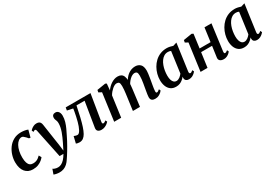

<svg xmlns="http://www.w3.org/2000/svg" viewBox="54 -1608 4165 2900"><g transform="rotate(-30 2137.0 -158.0)"><path d="M213.5 10Q129 10 80 -48.2Q31 -106.5 30 -215Q29.5 -275 48.2 -336.8Q67 -398.5 104.5 -450.8Q142 -503 199.2 -535Q256.5 -567 332 -567Q360.5 -567 394 -561.8Q427.5 -556.5 450 -546L417.5 -423.5L392.5 -427Q380.5 -441.5 365 -458.2Q349.5 -475 333.8 -487Q318 -499 305 -499Q275 -499 248.2 -479Q221.5 -459 201.2 -422.2Q181 -385.5 169.5 -334.8Q158 -284 159 -223Q160 -168.5 171.5 -134Q183 -99.5 204.5 -83.2Q226 -67 258 -67Q289 -67 312.2 -75Q335.5 -83 354.2 -97Q373 -111 390 -128.5L414 -86Q401 -68 374 -45.2Q347 -22.5 307 -6.2Q267 10 213.5 10Z M555.5 -462Q552 -479.5 546.5 -485.8Q541 -492 533 -492Q525 -492 517.5 -488.2Q510 -484.5 500.5 -476.5L487 -508.5Q491.5 -514.5 507.5 -528.5Q523.5 -542.5 548 -554.5Q572.5 -566.5 600.5 -566.5Q627 -566.5 643.2 -558.5Q659.5 -550.5 667.8 -535.2Q676 -520 679.5 -499Q686.5 -451.5 693.5 -404.2Q700.5 -357 707.5 -309.8Q714.5 -262.5 721.5 -215.2Q728.5 -168 736 -121L750 -7L802.5 -112Q821 -150.5 837.5 -187.5Q854 -224.5 866.8 -260.8Q879.5 -297 886.8 -332.2Q894 -367.5 894 -402.5Q894 -428 888.2 -443.8Q882.5 -459.5 876.8 -473.8Q871 -488 871 -509.5Q871 -535.5 886.8 -550.8Q902.5 -566 931 -566Q955.5 -566 971.8 -553Q988 -540 996.2 -518.5Q1004.5 -497 1004.5 -471Q1004.5 -417.5 989.8 -367.2Q975 -317 952.5 -269Q930 -221 906.5 -174.5Q890 -140 871 -104.2Q852 -68.5 832.2 -34Q812.5 0.5 793.5 31.8Q774.5 63 758 88.5Q741.5 114 729 132Q704 172 675.2 198.2Q646.5 224.5 612.5 237.5Q578.5 250.5 536 250.5Q510 250.5 480.5 244.5Q451 238.5 439 231.5L469 147.5Q478.5 156 502.8 164.5Q527 173 556 173Q584.5 173 612.8 159.2Q641 145.5 669.2 115.5Q697.5 85.5 725.5 36.5H659Z M1463.5 -96.5Q1460 -75 1466.5 -67.8Q1473 -60.5 1480 -60.5Q1489 -60.5 1500.2 -65.8Q1511.5 -71 1528 -84L1541.5 -54.5Q1533.5 -44 1514 -28.5Q1494.5 -13 1467.5 -1.5Q1440.5 10 1409.5 10Q1370 10 1348.5 -9Q1327 -28 1333.5 -67L1404 -499H1262.5Q1241.5 -395 1222 -313Q1202.5 -231 1182.8 -170.5Q1163 -110 1140.5 -70Q1119.5 -32.5 1091.5 -12.2Q1063.5 8 1025.5 8Q1008 8 989.2 3.8Q970.5 -0.5 966 -4L994 -120Q998 -118 1007.8 -114.2Q1017.5 -110.5 1030 -107.2Q1042.5 -104 1053.5 -104Q1069.5 -104 1083.5 -118Q1097.5 -132 1110 -155.5Q1122.5 -179 1133.5 -209.2Q1144.5 -239.5 1153.5 -272.5Q1165 -315 1174 -357Q1183 -399 1188.8 -432.5Q1194.5 -466 1197 -483.5L1098 -504.5L1106.5 -554.5H1538.5Z M1824 -556 1813.5 -442Q1830.5 -467.5 1853.5 -490.2Q1876.5 -513 1902.8 -530.2Q1929 -547.5 1957.5 -557.2Q1986 -567 2015.5 -567Q2051.5 -567 2076 -553.2Q2100.5 -539.5 2113.2 -509.2Q2126 -479 2128 -428.5Q2128 -422 2128 -415Q2128 -408 2127.5 -400.8Q2127 -393.5 2126 -385.5L2108 -411Q2125 -446.5 2147.5 -475.2Q2170 -504 2197.5 -524.5Q2225 -545 2256.2 -556Q2287.5 -567 2322 -567Q2375.5 -567 2410 -534Q2444.5 -501 2444.5 -421Q2444.5 -403 2440.5 -372.2Q2436.5 -341.5 2431 -308Q2425.5 -274.5 2420.5 -247Q2416 -221.5 2411 -193.5Q2406 -165.5 2402.2 -138.8Q2398.5 -112 2397.5 -91Q2397 -73.5 2401.5 -67Q2406 -60.5 2413.5 -60.5Q2423.5 -60.5 2434.2 -66.5Q2445 -72.5 2462.5 -87.5L2475.5 -58.5Q2470.5 -51 2453.8 -34.8Q2437 -18.5 2409.8 -4.2Q2382.5 10 2346 10Q2314 10 2297 0Q2280 -10 2274 -26.2Q2268 -42.5 2268.5 -61.5Q2269 -79.5 2272.8 -106Q2276.5 -132.5 2282 -162.2Q2287.5 -192 2292 -220.5Q2297 -247.5 2302.5 -280.5Q2308 -313.5 2312 -347Q2316 -380.5 2315.5 -409.5Q2315 -454 2303 -469.2Q2291 -484.5 2265.5 -484.5Q2245.5 -484.5 2223.5 -473.5Q2201.5 -462.5 2179.8 -442Q2158 -421.5 2139 -394Q2120 -366.5 2107 -334L2128 -405Q2127.5 -382 2125 -354.2Q2122.5 -326.5 2119.5 -298.8Q2116.5 -271 2113 -246.5L2082 0H1958.5L1988 -219Q1992 -247 1996.2 -280Q2000.5 -313 2003.5 -346.2Q2006.5 -379.5 2006 -407.5Q2005.5 -455 1993 -470Q1980.5 -485 1951.5 -485Q1934.5 -485 1914.8 -475.2Q1895 -465.5 1875 -448.2Q1855 -431 1836.2 -408.8Q1817.5 -386.5 1803 -361L1754 0H1632L1696.5 -477.5L1646 -504L1653.5 -543L1801.5 -567Z M2979.5 -99.5Q2976.5 -77.5 2982.5 -69Q2988.5 -60.5 2998 -60.5Q3006.5 -60.5 3016.8 -66Q3027 -71.5 3043 -85L3057 -56Q3052 -48.5 3035.2 -32.5Q3018.5 -16.5 2992.8 -3.2Q2967 10 2934 10Q2904.5 10 2885.2 -5Q2866 -20 2865.5 -52L2868 -73.5Q2851 -53 2828.8 -33.8Q2806.5 -14.5 2777.2 -2.2Q2748 10 2711 10Q2654 10 2617.2 -17.5Q2580.5 -45 2562.5 -91.8Q2544.5 -138.5 2544.5 -196Q2544.5 -248.5 2558.5 -301.5Q2572.5 -354.5 2599.8 -402.2Q2627 -450 2666.8 -487.2Q2706.5 -524.5 2758.2 -545.8Q2810 -567 2873 -567Q2898.5 -567 2928 -560.8Q2957.5 -554.5 2979 -546.5L3044 -566.5ZM2911.5 -496.5Q2900 -502.5 2887 -505.2Q2874 -508 2860 -508Q2822 -508 2792 -489.8Q2762 -471.5 2739.8 -440.2Q2717.5 -409 2703 -369.2Q2688.5 -329.5 2681.5 -286.2Q2674.5 -243 2674.5 -201Q2674.5 -156.5 2684.8 -125.5Q2695 -94.5 2713 -78.5Q2731 -62.5 2755 -62.5Q2773 -62.5 2788.2 -68.8Q2803.5 -75 2817 -85Q2830.5 -95 2841.5 -106.8Q2852.5 -118.5 2861.5 -130Z M3587.5 -96.5Q3585.5 -77.5 3590.2 -69Q3595 -60.5 3603 -60.5Q3612 -60.5 3621.8 -65.2Q3631.5 -70 3648.5 -84L3662 -54.5Q3657 -47.5 3641 -31.8Q3625 -16 3599.5 -3Q3574 10 3541 10Q3514.5 10 3495 1.8Q3475.5 -6.5 3465.8 -22.5Q3456 -38.5 3459 -61L3486 -254.5H3295L3260 0H3138.5L3203 -476.5L3153.5 -503L3161 -542.5L3308 -566.5L3335 -553L3303 -313.5H3494L3526.5 -553.5H3648Z M4165.5 -99.5Q4162.5 -77.5 4168.5 -69Q4174.5 -60.5 4184 -60.5Q4192.5 -60.5 4202.8 -66Q4213 -71.5 4229 -85L4243 -56Q4238 -48.5 4221.2 -32.5Q4204.5 -16.5 4178.8 -3.2Q4153 10 4120 10Q4090.5 10 4071.2 -5Q4052 -20 4051.5 -52L4054 -73.5Q4037 -53 4014.8 -33.8Q3992.5 -14.5 3963.2 -2.2Q3934 10 3897 10Q3840 10 3803.2 -17.5Q3766.5 -45 3748.5 -91.8Q3730.5 -138.5 3730.5 -196Q3730.5 -248.5 3744.5 -301.5Q3758.5 -354.5 3785.8 -402.2Q3813 -450 3852.8 -487.2Q3892.5 -524.5 3944.2 -545.8Q3996 -567 4059 -567Q4084.5 -567 4114 -560.8Q4143.5 -554.5 4165 -546.5L4230 -566.5ZM4097.5 -496.5Q4086 -502.5 4073 -505.2Q4060 -508 4046 -508Q4008 -508 3978 -489.8Q3948 -471.5 3925.8 -440.2Q3903.5 -409 3889 -369.2Q3874.5 -329.5 3867.5 -286.2Q3860.5 -243 3860.5 -201Q3860.5 -156.5 3870.8 -125.5Q3881 -94.5 3899 -78.5Q3917 -62.5 3941 -62.5Q3959 -62.5 3974.2 -68.8Q3989.5 -75 4003 -85Q4016.5 -95 4027.5 -106.8Q4038.5 -118.5 4047.5 -130Z"/></g></svg>

Font: Merriweather 20pt SemiBold
Style: Italic
Weight: 600
Italic angle: -7.8°
Version: Version 2.101